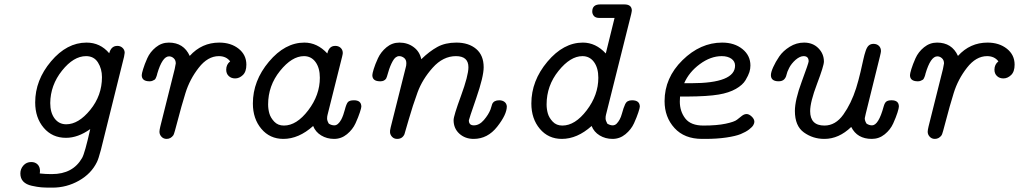

<svg xmlns="http://www.w3.org/2000/svg" viewBox="-20 -631 4665 879"><path d="M73.2 163.1Q73.2 142.1 87.2 126.5Q101.1 110.8 123 110.8Q141.1 110.8 152.1 121.8Q163.1 132.8 163.1 151.9Q163.1 158.7 162.1 163.1Q188 166 212.9 166H217.8Q314 166 356 91.8Q368.2 70.8 393.1 -40Q336.9 0 282.2 0Q219.2 0 180.2 -45.9Q141.1 -91.8 141.1 -162.1Q141.1 -264.2 213.6 -350.1Q286.1 -436 376 -436Q439 -436 480 -387.2Q488.8 -420.9 517.1 -420.9Q517.6 -420.9 518.1 -420.9Q531.2 -420.9 541 -411.9Q550.8 -402.8 550.8 -389.2L547.9 -371.1L441.9 55.2Q430.7 97.2 423.8 110.8Q397.9 164.1 341.6 196Q285.2 228 220.2 228H212.9Q186 228 168.5 226.6Q150.9 225.1 125.5 219.5Q100.1 213.9 86.7 200Q73.2 186 73.2 163.1ZM210 -159.2Q210 -115.2 230 -88.6Q250 -62 283.2 -62Q339.4 -62 393.1 -127.9Q446.8 -193.8 446.8 -277.8Q446.8 -315.9 428.5 -345Q410.2 -374 374 -374Q316.9 -374 263.9 -307.6Q210.9 -241.2 210 -159.2Z M628.9 -287.1Q628.9 -293.9 635.3 -314.9Q641.6 -335.9 654.3 -364.5Q667 -393.1 693.4 -414.6Q719.7 -436 752.9 -436Q820.8 -436 848.6 -375Q903.8 -436 983.9 -436Q1037.1 -436 1072.5 -408Q1107.9 -379.9 1107.9 -335Q1107.9 -302.7 1091.8 -287.4Q1075.7 -272 1056.6 -272Q1038.6 -272 1027.1 -283Q1015.6 -293.9 1015.6 -312Q1015.6 -335.9 1033.7 -350.1Q1015.6 -374 981.9 -374Q931.2 -374 889.9 -321Q848.6 -268.1 829.1 -205.1Q809.6 -142.1 793.7 -80.1Q777.8 -18.1 773.9 -12.2Q761.7 4.9 742.7 4.9Q728.5 4.9 719.2 -5.1Q710 -15.1 710 -27.8Q710 -35.6 713.9 -51.8L779.8 -314.9Q784.7 -337.9 784.7 -340.8Q784.7 -356 775.1 -364.5Q765.6 -373 753.9 -373Q723.1 -373 699.7 -293Q698.7 -290 698.7 -288.1Q696.8 -282.2 696.3 -281Q695.8 -279.8 693.4 -273.9Q690.9 -268.1 687.7 -266.1Q684.6 -264.2 678.7 -261.5Q672.9 -258.8 666 -258.8H663.6Q628.9 -259.3 628.9 -287.1Z M1137.7 -157.2Q1137.7 -261.2 1211.2 -348.6Q1284.7 -436 1373.5 -436Q1432.6 -436 1478.5 -386.2Q1486.3 -420.9 1514.6 -420.9Q1515.1 -420.9 1515.6 -420.9Q1529.8 -420.9 1539.6 -411.9Q1549.3 -402.8 1549.3 -388.2Q1549.3 -384.3 1546.4 -372.1L1479.5 -105Q1477.5 -98.1 1477.5 -88.1Q1477.5 -78.1 1485.4 -64.9Q1497.6 -57.1 1510.7 -57.1Q1527.8 -57.1 1542.5 -84Q1552.2 -103 1558.8 -128.9Q1565.4 -154.8 1572.5 -163.3Q1579.6 -171.9 1600.6 -171.9Q1633.8 -171.9 1634.3 -143.1Q1634.3 -137.2 1627.4 -116.2Q1620.6 -95.2 1607.7 -66.7Q1594.7 -38.1 1568.6 -16.6Q1542.5 4.9 1509.5 4.9Q1476.6 4.9 1450.4 -11Q1424.3 -26.9 1413.6 -54.2Q1347.7 4.9 1277.3 4.9Q1215.3 4.9 1176.5 -41.3Q1137.7 -87.4 1137.7 -157.2ZM1207.5 -152.8Q1207.5 -131.8 1213.1 -111.8Q1218.8 -91.8 1235.6 -74Q1252.4 -56.2 1279.8 -56.2Q1337.9 -56.2 1391.1 -126Q1444.3 -195.8 1444.3 -274.9Q1444.3 -319.8 1424.6 -346.9Q1404.8 -374 1371.6 -374Q1316.4 -374 1262 -306.4Q1207.5 -238.8 1207.5 -152.8Z M1684.6 -287.1Q1684.6 -293.9 1690.9 -314.9Q1697.3 -335.9 1710.4 -364.5Q1723.6 -393.1 1749.5 -414.6Q1775.4 -436 1808.6 -436Q1845.7 -436 1873.5 -415.5Q1901.4 -395 1908.7 -359.9Q1945.8 -396 1982.2 -416Q2018.6 -436 2069.3 -436Q2125.5 -436 2159.9 -407Q2194.3 -377.9 2194.3 -323.2Q2194.3 -280.3 2160.4 -182.1Q2126.5 -84 2126.5 -80.1Q2126.5 -57.1 2149.4 -57.1Q2174.3 -57.1 2195.3 -81.5Q2216.3 -106 2225.6 -129.9L2233.4 -154.8Q2241.2 -171.9 2265.6 -171.9Q2279.8 -171.9 2289.6 -164.6Q2299.3 -157.2 2300.3 -144Q2300.3 -106.9 2256.3 -51Q2212.4 4.9 2148.4 4.9Q2109.4 4.9 2083 -19Q2056.6 -43 2056.6 -81.1Q2056.6 -100.1 2090.6 -192.6Q2124.5 -285.2 2124.5 -323.2Q2124.5 -374 2067.4 -374Q2008.3 -374 1960.9 -321Q1913.6 -268.1 1891.6 -208Q1869.6 -147.9 1851.1 -83.5Q1832.5 -19 1831.5 -16.1Q1821.8 4.9 1798.3 4.9Q1784.2 4.9 1775.4 -4.2Q1766.6 -13.2 1765.6 -24.9Q1764.6 -31.7 1768.6 -47.9L1837.4 -321.8Q1840.3 -330.6 1840.3 -341.8Q1840.3 -357.9 1829.8 -366Q1819.3 -374 1807.6 -374Q1790.5 -374 1778.1 -351.6Q1765.6 -329.1 1757.8 -301.5Q1750 -273.9 1747.6 -271Q1738.8 -258.8 1721.7 -258.8H1719.2Q1684.6 -259.3 1684.6 -287.1Z M2412.6 -157.2Q2412.6 -261.2 2486.1 -348.6Q2559.6 -436 2648.4 -436Q2707.5 -436 2753.4 -386.2L2793.5 -548.8H2724.6Q2706.5 -548.8 2699 -557.9Q2691.4 -566.9 2691.4 -578.1Q2691.4 -610.8 2727.5 -610.8Q2728 -610.8 2728.5 -610.8H2838.4Q2872.6 -610.8 2872.6 -582Q2872.6 -579.1 2871.1 -573.5Q2869.6 -567.9 2869.6 -565.9L2754.4 -106Q2752.4 -99.1 2752.4 -89.1Q2752.4 -79.1 2760.3 -64.9Q2773.4 -57.1 2784.7 -57.1Q2794.4 -57.1 2802.2 -64Q2819.3 -81.1 2826.9 -109.6Q2834.5 -138.2 2842.5 -155Q2850.6 -171.9 2873.5 -171.9Q2908.7 -171.9 2909.2 -143.1Q2909.2 -137.2 2902.3 -116.2Q2895.5 -95.2 2882.6 -66.7Q2869.6 -38.1 2843.5 -16.6Q2817.4 4.9 2784.4 4.9Q2751.5 4.9 2725.3 -11Q2699.2 -26.9 2688.5 -54.2Q2622.6 4.9 2552.2 4.9Q2490.2 4.9 2451.4 -41.3Q2412.6 -87.4 2412.6 -157.2ZM2482.4 -152.8Q2482.4 -131.8 2488 -111.8Q2493.7 -91.8 2510.5 -74Q2527.3 -56.2 2554.7 -56.2Q2612.8 -56.2 2666 -126Q2719.2 -195.8 2719.2 -274.9Q2719.2 -319.8 2699.5 -346.9Q2679.7 -374 2646.5 -374Q2591.3 -374 2536.9 -306.4Q2482.4 -238.8 2482.4 -152.8Z M3022.5 -168Q3022.5 -274.9 3104.5 -355.5Q3186.5 -436 3286.1 -436Q3342.3 -436 3378.9 -406.5Q3415.5 -377 3415.5 -331.1Q3415.5 -315.9 3410.9 -301Q3406.2 -286.1 3393.3 -264.2Q3380.4 -242.2 3348.9 -224.1Q3317.4 -206.1 3270.5 -198.2Q3219.7 -189.5 3124.5 -189H3093.3Q3092.3 -181.2 3092.3 -166Q3092.3 -121.1 3117.4 -88.6Q3142.6 -56.2 3200.2 -56.2Q3262.2 -56.2 3302.2 -64.7Q3342.3 -73.2 3354.2 -83Q3366.2 -92.8 3376.7 -100.8Q3387.2 -108.9 3398.2 -108.9Q3409.2 -108.9 3421.4 -97.4Q3433.6 -85.9 3433.6 -73.2Q3433.6 -67.4 3429 -58.6Q3424.3 -49.8 3409.4 -38.3Q3394.5 -26.9 3371.3 -17.3Q3348.1 -7.8 3305.7 -1.5Q3263.2 4.9 3208.5 4.9H3194.3Q3113.3 4.9 3067.9 -44.9Q3022.5 -94.7 3022.5 -168ZM3112.3 -250H3143.6Q3345.2 -250 3345.2 -330.6Q3345.2 -350.1 3328.4 -362.1Q3311.5 -374 3284.2 -374Q3233.4 -374 3183.8 -337.4Q3134.3 -300.8 3112.3 -250Z M3509.3 -287.1Q3509.3 -300.3 3519.8 -323.7Q3530.3 -347.2 3547.6 -372.6Q3564.9 -397.9 3595.5 -417Q3626 -436 3661.1 -436Q3701.2 -436 3726.6 -410.4Q3752 -384.8 3752 -349.1Q3752 -330.1 3720.5 -247.1Q3689 -164.1 3689 -122.1Q3689 -56.2 3754.4 -56.2Q3805.2 -56.2 3841.1 -106.7Q3877 -157.2 3899.4 -227.1Q3910.6 -263.2 3919.4 -301Q3928.2 -338.9 3932.6 -359.4Q3937 -379.9 3943.1 -397.9Q3949.2 -416 3957.8 -423.1Q3966.3 -430.2 3979 -430.2Q3994.1 -430.2 4003.7 -421.1Q4013.2 -412.1 4013.2 -397Q4013.2 -392.1 4008.3 -372.1L3943.4 -109.9Q3939.5 -93.8 3939 -89.8Q3939 -77.6 3947.3 -64.9Q3959.5 -57.1 3972.2 -57.1Q4002 -57.1 4025.4 -143.1Q4030.3 -161.1 4038.3 -166.5Q4046.4 -171.9 4061 -171.9H4062Q4095.2 -171.9 4095.2 -143.1Q4095.2 -136.2 4088.6 -115.2Q4082 -94.2 4069.1 -65.7Q4056.2 -37.1 4030.3 -16.1Q4004.4 4.9 3971.2 4.9Q3904.3 4.9 3877 -49.8Q3820.3 4.9 3754.4 4.9Q3753.9 4.9 3753.4 4.9Q3701.7 4.9 3660.4 -24.7Q3619.1 -54.2 3619.1 -123Q3619.1 -172.9 3650.6 -257.8Q3682.1 -342.8 3682.1 -350.1Q3682.1 -374 3659.2 -374Q3642.1 -374 3622.1 -356.9Q3603 -339.8 3593 -320.3Q3583 -300.8 3580.6 -288.3Q3578.1 -275.9 3569.6 -267.3Q3561 -258.8 3543.9 -258.8Q3509.3 -259.3 3509.3 -287.1Z M4146 -287.1Q4146 -293.9 4152.3 -314.9Q4158.7 -335.9 4171.4 -364.5Q4184.1 -393.1 4210.4 -414.6Q4236.8 -436 4270 -436Q4337.9 -436 4365.7 -375Q4420.9 -436 4501 -436Q4554.2 -436 4589.6 -408Q4625 -379.9 4625 -335Q4625 -302.7 4608.9 -287.4Q4592.8 -272 4573.7 -272Q4555.7 -272 4544.2 -283Q4532.7 -293.9 4532.7 -312Q4532.7 -335.9 4550.8 -350.1Q4532.7 -374 4499 -374Q4448.2 -374 4407 -321Q4365.7 -268.1 4346.2 -205.1Q4326.7 -142.1 4310.8 -80.1Q4294.9 -18.1 4291 -12.2Q4278.8 4.9 4259.8 4.9Q4245.6 4.9 4236.3 -5.1Q4227.1 -15.1 4227.1 -27.8Q4227.1 -35.6 4231 -51.8L4296.9 -314.9Q4301.8 -337.9 4301.8 -340.8Q4301.8 -356 4292.2 -364.5Q4282.7 -373 4271 -373Q4240.2 -373 4216.8 -293Q4215.8 -290 4215.8 -288.1Q4213.9 -282.2 4213.4 -281Q4212.9 -279.8 4210.4 -273.9Q4208 -268.1 4204.8 -266.1Q4201.7 -264.2 4195.8 -261.5Q4189.9 -258.8 4183.1 -258.8H4180.7Q4146 -259.3 4146 -287.1Z"/></svg>

Font: CMU Typewriter Text Variable Width
Style: Italic
Weight: 500
Italic angle: -14.04°
Version: Version 0.7.0